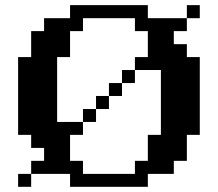

<svg xmlns="http://www.w3.org/2000/svg" viewBox="-20 -720 840 740"><path d="M750 -649.9H700.2V-700.2H750ZM100.1 -49.8V0H49.8V-49.8H100.1V-100.1H149.9V-149.9H100.1V-200.2H49.8V-500H100.1V-600.1H149.9V-649.9H250V-700.2H549.8V-649.9H700.2V-600.1H649.9V-549.8H700.2V-500H750V-200.2H700.2V-100.1H649.9V-49.8H549.8V0H250V-49.8ZM350.1 -299.8V-250H299.8V-299.8H350.1V-350.1H399.9V-399.9H450.2V-450.2H500V-500H549.8V-600.1H500V-649.9H299.8V-600.1H250V-500H200.2V-250H299.8V-200.2H250V-100.1H299.8V-49.8H500V-100.1H549.8V-200.2H600.1V-450.2H500V-399.9H450.2V-350.1H399.9V-299.8Z"/></svg>

Font: Redaction 50
Style: Bold
Weight: 700
Designer: Jeremy Mickel / Forest Young
Foundry: MCKL
Version: Version 2.001;hotconv 1.0.113;makeotfexe 2.5.65598 DEVELOPME